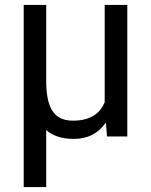

<svg xmlns="http://www.w3.org/2000/svg" viewBox="-20 -548 606 771"><path d="M165.5 -528.3V-219.2Q166 -139.6 191.2 -101.6Q216.3 -63.5 272.9 -63.5Q370.1 -63.5 400.4 -137.7V-528.3H491.2V0H409.7L405.3 -56.2Q359.9 9.8 276.9 9.8Q205.1 9.8 165.5 -25.9V203.1H75.2V-528.3Z"/></svg>

Font: Vazir FD
Style: Regular-FD
Weight: 400
Designer: Saber Rastikerdar
Foundry: Saber Rastikerdar
Version: Version 30.0.0